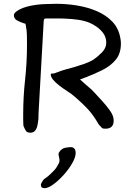

<svg xmlns="http://www.w3.org/2000/svg" viewBox="-20 -698 703 1010"><path d="M353 76Q364 76 371 83.5Q378 91 378 107Q378 129 360 160.5Q342 192 315 222Q288 252 260.5 272Q233 292 214 292Q195 292 195 274Q195 270 199 263Q202 258 205.5 252Q209 246 215 242Q231 232 245.5 217.5Q260 203 264 199Q272 191 278.5 180.5Q285 170 290 160Q293 154 293 146Q293 137 290.5 128.5Q288 120 288 113Q288 107 291 103Q304 83 322.5 79.5Q341 76 353 76ZM141 0Q124 0 118 -7.5Q112 -15 105 -32Q103 -36 103 -38Q102 -52 102 -67Q102 -82 102 -96Q102 -188 112 -279Q122 -370 122 -461Q122 -487 121.5 -512.5Q121 -538 116 -563L114 -573L104 -576Q82 -583 67.5 -592Q53 -601 53 -619Q53 -630 75.5 -644Q98 -658 138 -667Q176 -675 216 -676.5Q256 -678 278 -678Q331 -678 386 -669Q441 -660 489 -639.5Q537 -619 570.5 -584.5Q604 -550 613 -498Q616 -485 616 -469Q616 -417 589.5 -384.5Q563 -352 520.5 -330.5Q478 -309 428 -290L401 -280L428 -256Q439 -246 451.5 -235.5Q464 -225 475 -213L520 -164Q540 -142 559 -115.5Q578 -89 578 -64Q578 -21 535 -21Q521 -21 518 -24Q518 -24 517.5 -24.5Q517 -25 516 -25Q515 -27 511 -31Q508 -34 504 -38Q500 -42 497 -47Q474 -88 446 -119.5Q418 -151 371 -191Q358 -203 336 -217Q314 -231 293 -247Q271 -264 259 -279Q247 -294 247 -305Q247 -312 255 -311Q263 -310 282 -318Q301 -326 325 -332.5Q349 -339 374 -346Q399 -354 424.5 -362.5Q450 -371 471 -384Q492 -398 515.5 -421.5Q539 -445 539 -473Q539 -504 520.5 -527Q502 -550 475.5 -565.5Q449 -581 425 -587Q396 -595 356.5 -598Q317 -601 285 -601H222Q210 -601 210 -588L183 -107Q182 -100 182.5 -90.5Q183 -81 182 -71Q180 -52 176 -34Q167 0 141 0Z"/></svg>

Font: Fuzzy Bubbles
Style: Regular
Weight: 400
Designer: Robert E. Leuschke
Foundry: Robert E. Leuschke
Version: Version 1.010; ttfautohint (v1.8.3)